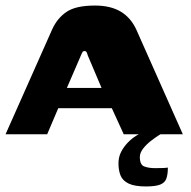

<svg xmlns="http://www.w3.org/2000/svg" viewBox="-22 -484 687 692"><path d="M-2 0 166 -378Q184 -418 217.5 -441Q251 -464 320 -464Q376 -464 412.5 -442.5Q449 -421 469 -378L637 0H424L381 -94H188L148 0ZM219 -167H344L294 -285Q293 -290 290.5 -295Q288 -300 283 -300Q277 -300 274.5 -295Q272 -290 270 -285ZM504 188Q463 188 441.5 177.5Q420 167 412.5 148.5Q405 130 405 105Q405 82 414.5 63.5Q424 45 438.5 30Q453 15 468.5 5.5Q484 -4 496 -10H576Q567 -7 552 2.5Q537 12 521 24.5Q505 37 493.5 52Q482 67 482 82Q482 110 498 116Q514 122 537 122Q560 122 568.5 121.5Q577 121 579 120.5Q581 120 583 120Q583 143 578 158.5Q573 174 556 181Q539 188 504 188Z"/></svg>

Font: Genos Thin ExtraBold
Style: Regular
Weight: 800
Version: Version 1.010